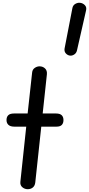

<svg xmlns="http://www.w3.org/2000/svg" viewBox="-20 -1352 637 1372"><path d="M178 0Q156.5 0 139.8 -14Q123 -28 125.5 -52.5L167.5 -447H82.5Q54 -447 40.2 -459.8Q26.5 -472.5 26.5 -494Q26.5 -516.5 39.2 -528.8Q52 -541 80 -541H177.5L209.5 -833Q211.5 -855 228 -866.5Q244.5 -878 262.5 -878Q286 -878 302 -862.8Q318 -847.5 315 -820L285 -541H380.5Q408 -541 420.8 -528.8Q433.5 -516.5 433.5 -494Q433.5 -472 421.8 -459.5Q410 -447 383.5 -447H275L232 -47.5Q229 -23.5 214 -11.8Q199 0 178 0ZM477.5 -955Q461 -958 449.5 -971.5Q438 -985 441.5 -1005.5L497 -1292.5Q500.5 -1314 517.8 -1324Q535 -1334 552.5 -1332Q572.5 -1329.5 586.5 -1315Q600.5 -1300.5 595 -1277.5L530 -991.5Q525.5 -972 509.5 -962Q493.5 -952 477.5 -955Z"/></svg>

Font: Edu SA Hand Medium
Style: Regular
Weight: 500
Designer: Tina and Corey Anderson, Eben Sorkin, Mirko Velimirovic
Foundry: Google for Education
Version: Version 2.000